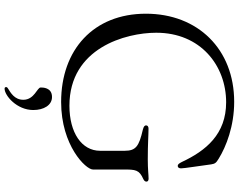

<svg xmlns="http://www.w3.org/2000/svg" viewBox="-122 -659 1042 838"><g transform="rotate(90 399.0 -240.0)"><path d="M425.1 14.2C615.4 14.2 719.8 -93.8 719.8 -124.3V-257.1C719.8 -311.1 720.9 -326.3 761.4 -344.5C768.5 -347.7 772.7 -352.3 772.7 -358C772.7 -364 768.1 -367.5 759.9 -367.5C742.5 -367.5 720.2 -364 675.1 -364C605.8 -364 570.7 -367.2 541.2 -367.2C532 -367.2 527.3 -362.9 527.3 -356.5C527.3 -350.9 530.9 -346.2 546.5 -342.3C619.3 -325.6 638.1 -311.4 638.1 -263.1V-155.9C638.1 -75.6 559.3 -22 441.4 -22C189.3 -22 122.9 -268.1 122.9 -400.6C122.5 -594.1 266 -706 426.5 -706C565.7 -706 637.8 -617.9 687.1 -512.4C693.2 -500.7 697.4 -494.7 703.8 -494.7C710.9 -494.7 714.8 -500 714.8 -509.2C714.8 -523.4 704.5 -585.9 697.4 -640.6C694.6 -657 691.8 -661.9 672.9 -673.3C619.7 -706.3 530.5 -741.1 424.4 -741.1C194.6 -741.1 39.8 -582.4 39.8 -355.8C39.8 -127.1 197.1 14.2 425.1 14.2ZM360.1 254.3C360.1 257.8 361.9 261 366.8 261C397 261 460.2 207.7 460.2 135.7C460.2 90.2 439.3 54 403.4 54C360.8 54 361.9 95.9 361.9 103.7C361.9 119 415.5 131 415.5 179.3C415.5 217.7 384.9 234.4 365.8 246.4C362.6 247.9 360.1 250.7 360.1 254.3Z"/></g></svg>

Font: Margiela Serif
Style: Regular
Weight: 400
Designer: Andreas Faust, Stefan Endress
Version: Version 1.002;FEAKit 1.0